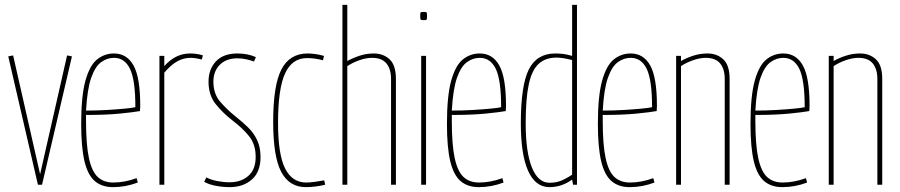

<svg xmlns="http://www.w3.org/2000/svg" viewBox="-20 -760 3702 790"><path d="M136 0 14 -528 34 -532 145 -43 256 -532 276 -528 153 0Z M445 10Q399 10 370 -15Q341 -40 327.5 -97Q314 -154 314 -250Q314 -365 331.5 -428Q349 -491 379.5 -515.5Q410 -540 449 -540Q502 -540 529.5 -490.5Q557 -441 557 -325Q557 -321 556.5 -313Q556 -305 556 -303Q528 -298 472 -292.5Q416 -287 334 -287Q334 -281 334 -275Q334 -269 334 -263Q334 -164 346 -109Q358 -54 382.5 -31.5Q407 -9 446 -9Q493 -9 542 -27L547 -9Q497 10 445 10ZM334 -305Q378 -305 420 -307.5Q462 -310 493.5 -313Q525 -316 537 -319Q537 -431 515 -476.5Q493 -522 449 -522Q421 -522 396.5 -504.5Q372 -487 355.5 -440.5Q339 -394 334 -305Z M656 -530V-488Q702 -540 762 -540Q791 -540 815 -532L810 -515Q785 -522 763 -522Q736 -522 710 -508Q684 -494 656 -461V0H636V-530Z M820 -12 829 -30Q848 -20 874 -15Q900 -10 925 -10Q972 -10 1002 -36.5Q1032 -63 1032 -114Q1032 -166 1005 -199.5Q978 -233 937 -264Q898 -294 868 -331Q838 -368 838 -424Q838 -475 868.5 -507.5Q899 -540 957 -540Q999 -540 1033 -525L1025 -507Q1011 -512 993.5 -516Q976 -520 957 -520Q911 -520 884.5 -493.5Q858 -467 858 -424Q858 -374 886 -341.5Q914 -309 949 -281Q977 -259 1000.5 -236Q1024 -213 1038 -183.5Q1052 -154 1052 -114Q1052 -53 1016.5 -21.5Q981 10 925 10Q897 10 868 4.5Q839 -1 820 -12Z M1104 -259Q1104 -409 1138 -474.5Q1172 -540 1246 -540Q1260 -540 1278 -537.5Q1296 -535 1313 -530L1309 -512Q1275 -521 1243 -521Q1182 -521 1153 -458Q1124 -395 1124 -254Q1124 -125 1153 -67Q1182 -9 1240 -9Q1255 -9 1277 -12Q1299 -15 1314 -18L1318 0Q1303 4 1280.5 7Q1258 10 1239 10Q1170 10 1137 -53Q1104 -116 1104 -259Z M1389 0V-740H1409V-509Q1433 -522 1460.5 -531Q1488 -540 1518 -540Q1557 -540 1583 -516Q1609 -492 1609 -435V0H1589V-435Q1589 -476 1570 -499Q1551 -522 1511 -522Q1487 -522 1459.5 -512.5Q1432 -503 1409 -488V0Z M1723 -677Q1713 -677 1711 -679.5Q1709 -682 1709 -694Q1709 -706 1710.5 -708.5Q1712 -711 1723 -711Q1734 -711 1735.5 -708.5Q1737 -706 1737 -694Q1737 -682 1735.5 -679.5Q1734 -677 1723 -677ZM1713 0V-530H1733V0Z M1950 10Q1904 10 1875 -15Q1846 -40 1832.5 -97Q1819 -154 1819 -250Q1819 -365 1836.5 -428Q1854 -491 1884.5 -515.5Q1915 -540 1954 -540Q2007 -540 2034.5 -490.5Q2062 -441 2062 -325Q2062 -321 2061.5 -313Q2061 -305 2061 -303Q2033 -298 1977 -292.5Q1921 -287 1839 -287Q1839 -281 1839 -275Q1839 -269 1839 -263Q1839 -164 1851 -109Q1863 -54 1887.5 -31.5Q1912 -9 1951 -9Q1998 -9 2047 -27L2052 -9Q2002 10 1950 10ZM1839 -305Q1883 -305 1925 -307.5Q1967 -310 1998.5 -313Q2030 -316 2042 -319Q2042 -431 2020 -476.5Q1998 -522 1954 -522Q1926 -522 1901.5 -504.5Q1877 -487 1860.5 -440.5Q1844 -394 1839 -305Z M2338 0 2334 -21Q2291 10 2241 10Q2183 10 2153 -57Q2123 -124 2123 -253Q2123 -409 2156 -474.5Q2189 -540 2265 -540Q2281 -540 2297.5 -538Q2314 -536 2334 -530V-740H2354V0ZM2334 -41V-513Q2294 -523 2270 -523Q2224 -523 2196 -497Q2168 -471 2155.5 -412Q2143 -353 2143 -253Q2143 -134 2168.5 -71Q2194 -8 2241 -8Q2266 -8 2286 -15.5Q2306 -23 2334 -41Z M2571 10Q2525 10 2496 -15Q2467 -40 2453.5 -97Q2440 -154 2440 -250Q2440 -365 2457.5 -428Q2475 -491 2505.5 -515.5Q2536 -540 2575 -540Q2628 -540 2655.5 -490.5Q2683 -441 2683 -325Q2683 -321 2682.5 -313Q2682 -305 2682 -303Q2654 -298 2598 -292.5Q2542 -287 2460 -287Q2460 -281 2460 -275Q2460 -269 2460 -263Q2460 -164 2472 -109Q2484 -54 2508.5 -31.5Q2533 -9 2572 -9Q2619 -9 2668 -27L2673 -9Q2623 10 2571 10ZM2460 -305Q2504 -305 2546 -307.5Q2588 -310 2619.5 -313Q2651 -316 2663 -319Q2663 -431 2641 -476.5Q2619 -522 2575 -522Q2547 -522 2522.5 -504.5Q2498 -487 2481.5 -440.5Q2465 -394 2460 -305Z M2762 0V-530H2782V-509Q2805 -522 2833 -531Q2861 -540 2891 -540Q2930 -540 2956 -516Q2982 -492 2982 -435V0H2962V-435Q2962 -476 2943 -499Q2924 -522 2884 -522Q2860 -522 2832.5 -512.5Q2805 -503 2782 -488V0Z M3199 10Q3153 10 3124 -15Q3095 -40 3081.5 -97Q3068 -154 3068 -250Q3068 -365 3085.5 -428Q3103 -491 3133.5 -515.5Q3164 -540 3203 -540Q3256 -540 3283.5 -490.5Q3311 -441 3311 -325Q3311 -321 3310.5 -313Q3310 -305 3310 -303Q3282 -298 3226 -292.5Q3170 -287 3088 -287Q3088 -281 3088 -275Q3088 -269 3088 -263Q3088 -164 3100 -109Q3112 -54 3136.5 -31.5Q3161 -9 3200 -9Q3247 -9 3296 -27L3301 -9Q3251 10 3199 10ZM3088 -305Q3132 -305 3174 -307.5Q3216 -310 3247.5 -313Q3279 -316 3291 -319Q3291 -431 3269 -476.5Q3247 -522 3203 -522Q3175 -522 3150.5 -504.5Q3126 -487 3109.5 -440.5Q3093 -394 3088 -305Z M3390 0V-530H3410V-509Q3433 -522 3461 -531Q3489 -540 3519 -540Q3558 -540 3584 -516Q3610 -492 3610 -435V0H3590V-435Q3590 -476 3571 -499Q3552 -522 3512 -522Q3488 -522 3460.5 -512.5Q3433 -503 3410 -488V0Z"/></svg>

Font: Georama Condensed Thin
Style: Regular
Weight: 100
Width: 3
Designer: Jean-Baptiste Levee
Foundry: Production Type
Version: Version 1.000